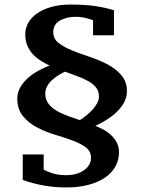

<svg xmlns="http://www.w3.org/2000/svg" viewBox="-20 -737 635 844"><path d="M380 -43Q380 -72 357.5 -89Q335 -106 300 -119Q265 -132 223 -144.5Q181 -157 143.5 -176.5Q106 -196 81 -226.5Q56 -257 56 -304Q56 -329 68 -351Q80 -373 100.5 -392Q121 -411 148.5 -426Q176 -441 198 -449Q184 -455 162.5 -468Q141 -481 125 -498Q109 -515 100 -537Q91 -559 91 -587Q91 -614 105 -638Q119 -662 145 -679.5Q171 -697 207.5 -707Q244 -717 288 -717Q349 -717 393.5 -711Q438 -705 481 -692V-582H389V-648Q382 -651 360.5 -657Q339 -663 315 -663Q287 -663 268 -657Q249 -651 237 -642.5Q225 -634 219.5 -621.5Q214 -609 214 -596Q214 -567 236.5 -549Q259 -531 294 -516.5Q329 -502 371.5 -488Q414 -474 451 -455Q488 -436 513 -407Q538 -378 538 -337Q538 -308 524 -284Q510 -260 488.5 -240.5Q467 -221 440.5 -205.5Q414 -190 399 -184Q412 -179 433 -168Q454 -157 469.5 -142Q485 -127 494 -109Q503 -91 503 -68Q503 -33 487 -4.5Q471 24 440.5 44.5Q410 65 367 76Q324 87 272 87Q172 87 80 54V-58H172V9Q180 14 207 23.5Q234 33 270 33Q319 33 349.5 11Q380 -11 380 -43ZM415 -312Q415 -336 402.5 -352Q390 -368 368.5 -380Q347 -392 318.5 -402.5Q290 -413 266 -422Q254 -417 237 -406.5Q220 -396 207 -383.5Q194 -371 186.5 -356.5Q179 -342 179 -326Q179 -300 192.5 -282Q206 -264 227.5 -251Q249 -238 278 -227.5Q307 -217 331 -209Q343 -216 359 -229Q375 -242 387.5 -256Q400 -270 407.5 -284Q415 -298 415 -312Z"/></svg>

Font: PT Serif Caption
Style: Semibold
Weight: 600
Designer: A.Korolkova, O.Umpeleva, V.Yefimov
Foundry: ParaType Ltd
Version: Version 1.00;May 2, 2020;FontCreator 12.0.0.2544 64-bit